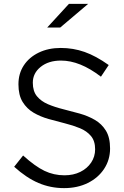

<svg xmlns="http://www.w3.org/2000/svg" viewBox="-20 -958 640 989"><path d="M310 11Q240 11 178 -15.5Q116 -42 53 -99L99 -157Q161 -101 209 -78Q257 -55 312 -55Q358 -55 393.5 -72.5Q429 -90 449.5 -120.5Q470 -151 470 -189Q470 -232 448.5 -257.5Q427 -283 392 -297.5Q357 -312 315 -322.5Q273 -333 230.5 -345Q188 -357 153 -377.5Q118 -398 96.5 -433Q75 -468 75 -524Q75 -579 102.5 -621Q130 -663 179.5 -687Q229 -711 293 -711Q357 -711 415.5 -690.5Q474 -670 540 -623L500 -563Q445 -605 394 -625.5Q343 -646 294 -646Q230 -646 189.5 -613.5Q149 -581 149 -532Q149 -488 170.5 -462Q192 -436 227.5 -421Q263 -406 305.5 -395.5Q348 -385 390.5 -373Q433 -361 468.5 -340.5Q504 -320 525.5 -285Q547 -250 547 -193Q547 -135 516.5 -88.5Q486 -42 432.5 -15.5Q379 11 310 11ZM223 -816 335 -938H434L290 -816Z"/></svg>

Font: Red Hat Mono
Style: Regular
Weight: 400
Designer: Pentagram, MCKL
Foundry: Pentagram, MCKL
Version: Version 1.023